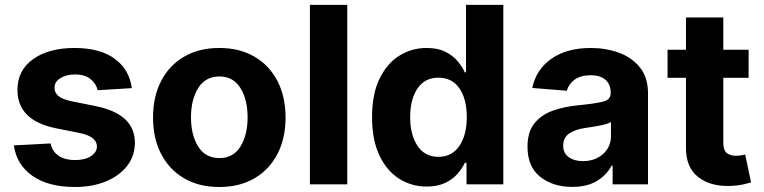

<svg xmlns="http://www.w3.org/2000/svg" viewBox="-20 -747 3094 778"><path d="M514.2 -389.9 375.7 -381.4Q370 -407.7 346.9 -426.5Q323.9 -445.3 284.4 -445.3Q249.3 -445.3 225 -430.6Q200.6 -415.8 201 -391.3Q200.6 -371.8 216.4 -358.3Q232.2 -344.8 270.2 -336.6L369 -316.8Q526.3 -284.4 526.6 -169Q526.6 -115.4 495.2 -74.9Q463.8 -34.4 409.1 -11.9Q354.4 10.7 283.7 10.7Q175.4 10.7 111.2 -34.6Q46.9 -79.9 36.2 -158L185 -165.8Q192.1 -132.5 217.9 -115.4Q243.6 -98.4 284.1 -98.4Q323.9 -98.4 348.2 -114Q372.5 -129.6 372.9 -153.8Q371.8 -194.2 302.9 -208.1L208.5 -226.9Q50.1 -258.5 50.8 -382.8Q50.4 -461.6 113.8 -507.1Q177.2 -552.6 282 -552.6Q385.3 -552.6 444.8 -508.9Q504.3 -465.2 514.2 -389.9Z M868.6 10.7Q785.9 10.7 725.7 -24.7Q665.5 -60 632.8 -123.4Q600.1 -186.8 600.1 -270.6Q600.1 -355.1 632.8 -418.5Q665.5 -481.9 725.7 -517.2Q785.9 -552.6 868.6 -552.6Q951.3 -552.6 1011.5 -517.2Q1071.7 -481.9 1104.4 -418.5Q1137.1 -355.1 1137.1 -270.6Q1137.1 -186.8 1104.4 -123.4Q1071.7 -60 1011.5 -24.7Q951.3 10.7 868.6 10.7ZM869.3 -106.5Q925.4 -106.5 954.4 -153.4Q983.3 -200.3 983.3 -271.7Q983.3 -343 954.4 -390.1Q925.4 -437.1 869.3 -437.1Q812.1 -437.1 783 -390.1Q753.9 -343 753.9 -271.7Q753.9 -200.3 783 -153.4Q812.1 -106.5 869.3 -106.5Z M1387.1 -727.3V0H1235.8V-727.3Z M2019.5 0V-727.3H1868.3V-453.8H1863.6Q1853.3 -476.2 1834.5 -498.9Q1815.7 -521.7 1784.8 -537.1Q1753.9 -552.6 1708.5 -552.6Q1648.4 -552.6 1598.4 -521.5Q1548.3 -490.4 1517.9 -428.1Q1487.6 -365.8 1487.6 -272Q1487.6 -180.8 1517 -118.1Q1546.5 -55.4 1596.6 -23.3Q1646.7 8.9 1708.8 8.9Q1752.8 8.9 1783.6 -5.7Q1814.3 -20.2 1833.6 -42.4Q1853 -64.6 1863.6 -87.4H1870.4V0ZM1871.4 -272.7Q1871.4 -199.9 1841.4 -155.7Q1811.4 -111.5 1756.7 -111.5Q1701 -111.5 1671.5 -156.4Q1642 -201.3 1642 -272.7Q1642 -343.8 1671.3 -388Q1700.6 -432.2 1756.7 -432.2Q1811.8 -432.2 1841.6 -389Q1871.4 -345.9 1871.4 -272.7Z M2298.7 10.3Q2220.5 10.3 2169 -30.5Q2117.5 -71.4 2117.5 -152.3Q2117.5 -213.4 2146.3 -248.2Q2175.1 -283 2221.8 -299.2Q2268.5 -315.3 2322.4 -320.3Q2393.5 -327.4 2424 -335.2Q2454.5 -343 2454.5 -369.3V-371.4Q2454.5 -405.2 2433.4 -423.7Q2412.3 -442.1 2373.6 -442.1Q2332.7 -442.1 2308.6 -424.4Q2284.4 -406.6 2276.6 -379.3L2136.7 -390.6Q2152.3 -465.2 2214.3 -508.9Q2276.3 -552.6 2374.3 -552.6Q2435 -552.6 2487.9 -533.4Q2540.8 -514.2 2573.3 -473.5Q2605.8 -432.9 2605.8 -367.9V0H2462.4V-75.6H2458.1Q2438.2 -37.6 2398.6 -13.7Q2359 10.3 2298.7 10.3ZM2342 -94.1Q2391.7 -94.1 2423.7 -123Q2455.6 -152 2455.6 -195V-252.8Q2446.7 -246.8 2428.1 -242.2Q2409.4 -237.6 2388.3 -234.2Q2367.2 -230.8 2350.5 -228.3Q2310.7 -222.7 2286.4 -206Q2262.1 -189.3 2262.1 -157.3Q2262.1 -126.1 2284.6 -110.1Q2307.2 -94.1 2342 -94.1Z M3013.5 -545.5V-431.8H2910.9V-169Q2910.9 -137.8 2925.1 -126.8Q2939.3 -115.8 2962 -115.8Q2972.7 -115.8 2983.3 -117.5Q2994 -119.3 2999.6 -120.7L3023.4 -7.8Q3012.1 -4.3 2991.5 0.4Q2970.9 5 2941.4 6.4Q2859 9.6 2809.1 -29.7Q2759.2 -68.9 2759.6 -148.8V-431.8H2685V-545.5H2759.6V-676.1H2910.9V-545.5Z"/></svg>

Font: Inter UI
Style: Bold
Weight: 700
Designer: Rasmus Andersson
Foundry: rsms
Version: 3.2;8d6f07862